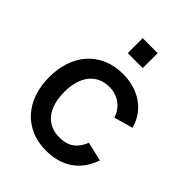

<svg xmlns="http://www.w3.org/2000/svg" viewBox="-219 -876 1006 1006"><g transform="rotate(45 284.0 -372.5)"><path d="M242.5 -760H353.5V-649.5H242.5ZM301 15Q240 15 191.5 -6Q143 -27 109.2 -64.8Q75.5 -102.5 57.8 -155Q40 -207.5 40 -270Q40 -333.5 58.2 -386Q76.5 -438.5 110.5 -476Q144.5 -513.5 193.2 -534.2Q242 -555 302.5 -555Q347 -555 385.2 -543.5Q423.5 -532 453.8 -510.8Q484 -489.5 505.2 -459Q526.5 -428.5 536.5 -390.5L432.5 -360.5Q417 -406 381.8 -431.2Q346.5 -456.5 301 -456.5Q263.5 -456.5 235.5 -443Q207.5 -429.5 188.8 -405Q170 -380.5 160.5 -346.2Q151 -312 151 -270Q151 -227.5 160.8 -193Q170.5 -158.5 189.5 -134Q208.5 -109.5 236.5 -96.5Q264.5 -83.5 301 -83.5Q352 -83.5 383.2 -106.8Q414.5 -130 430.5 -173.5L536.5 -148.5Q509.5 -68.5 449 -26.8Q388.5 15 301 15Z"/></g></svg>

Font: Vela Sans SemBd
Style: Regular
Weight: 600
Designer: Principal design: Mikhail Sharanda - project Manrope.
Design modification: Ravid Balaliev
Foundry: Mikhail Sharanda
Version: Version 1.001